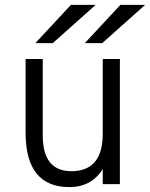

<svg xmlns="http://www.w3.org/2000/svg" viewBox="-20 -752 612 784"><path d="M263.5 12Q84.5 12 84.5 -210.5V-511H154.5V-199Q154.5 -53 271.5 -53Q399.5 -53 399.5 -205.5V-511H469.5V0H399.5V-61.5Q353 12 263.5 12ZM326.5 -576 471.5 -732H572.5L397.5 -576ZM124.5 -576 269.5 -732H370.5L195.5 -576Z"/></svg>

Font: Overpass Light
Style: Regular
Weight: 300
Designer: Delve Withrington, Dave Bailey, Thomas Jockin
Foundry: Delve Fonts LLC
Version: Version 4.000; ttfautohint (v1.8.3)